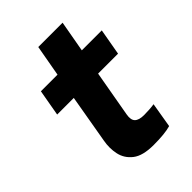

<svg xmlns="http://www.w3.org/2000/svg" viewBox="-184 -687 776 776"><g transform="rotate(-45 204.0 -299.0)"><path d="M229 6Q167 6 137 -17.5Q107 -41 99.5 -76.5Q92 -112 99 -149L135 -357H40L60 -470H155L179 -604H318L294 -470H408L388 -357H274L239 -159Q234 -131 246 -119Q258 -107 287 -107Q300 -107 316.5 -108Q333 -109 345 -111L327 -4Q293 6 229 6Z"/></g></svg>

Font: Gantari
Style: Bold Italic
Weight: 700
Italic angle: -10°
Designer: Anugrah Pasau
Foundry: Lafontype
Version: Version 1.000; ttfautohint (v1.8.4.7-5d5b)